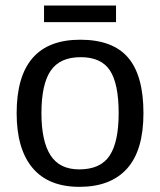

<svg xmlns="http://www.w3.org/2000/svg" viewBox="-20 -686 596 715"><path d="M514.2 -264.6Q514.2 -126 453.1 -58.1Q392.1 9.8 275.9 9.8Q160.2 9.8 101.1 -60.8Q42 -131.3 42 -264.6Q42 -538.1 278.8 -538.1Q399.9 -538.1 457 -471.4Q514.2 -404.8 514.2 -264.6ZM421.9 -264.6Q421.9 -374 389.4 -423.6Q356.9 -473.1 280.3 -473.1Q203.1 -473.1 168.7 -422.6Q134.3 -372.1 134.3 -264.6Q134.3 -160.2 168.2 -107.7Q202.1 -55.2 274.9 -55.2Q354 -55.2 387.9 -106Q421.9 -156.7 421.9 -264.6ZM412.1 -603.5H144V-665.5H412.1Z"/></svg>

Font: Arial
Style: Regular
Weight: 400
Designer: Steve Matteson
Foundry: Ascender Corporation
Version: Version 2.00.3